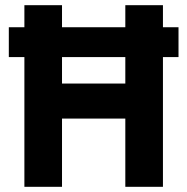

<svg xmlns="http://www.w3.org/2000/svg" viewBox="-20 -720 720 740"><path d="M14 -615H74V-700H219V-615H463V-700H608V-615H668V-500H608V0H463V-263H219V0H74V-500H14ZM219 -398H463V-500H219Z"/></svg>

Font: Haskoy ExtraBold
Style: Regular
Weight: 800
Designer: Ertekin Erdin
Foundry: Ertekin Erdin
Version: Version 2.000; ttfautohint (v1.8.4.7-5d5b)